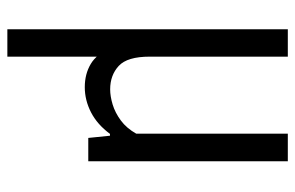

<svg xmlns="http://www.w3.org/2000/svg" viewBox="-160 -422 802 522"><g transform="rotate(90 241.0 -161.0)"><path d="M217 9.5Q181 9.5 153.8 -6.8Q126.5 -23 111.5 -60.8Q96.5 -98.5 96.5 -164V-261H134V-167Q134 -106 159.2 -82.8Q184.5 -59.5 223 -59.5Q241.5 -59.5 264 -66.2Q286.5 -73 307.5 -88.5Q328.5 -104 343.5 -130.5V-542.5H418.5V0H355L349 -59H344Q318.5 -24.5 285.5 -7.5Q252.5 9.5 217 9.5ZM59.5 220V-542.5H134V220Z"/></g></svg>

Font: Encode Sans SC Condensed
Style: Regular
Weight: 400
Width: 3
Designer: Multiple Designers
Foundry: Impallari Type
Version: Version 3.002